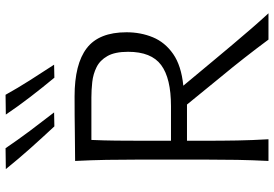

<svg xmlns="http://www.w3.org/2000/svg" viewBox="-171 -839 1010 708"><g transform="rotate(-90 334.0 -485.0)"><path d="M94.5 0Q97.5 -60 98.5 -115.2Q99.5 -170.5 99.5 -236.5V-475Q99.5 -541 98.5 -597Q97.5 -653 94.5 -713Q140 -713 199 -714Q258 -715 332.5 -715Q452 -715 510.5 -670Q569 -625 569 -523.5Q569 -471 550.5 -426.2Q532 -381.5 489 -351.5Q446 -321.5 372 -314L464 -203.5Q491 -171 522 -134.2Q553 -97.5 583.2 -62.5Q613.5 -27.5 639 0H542Q507.5 -46.5 474.2 -89Q441 -131.5 406.5 -173L302.5 -300.5H169V-236.5Q169 -170.5 170 -115.2Q171 -60 174.5 0ZM329 -653H172Q170 -607.5 169.5 -562.5Q169 -517.5 169 -465.5V-359.5H296.5Q399.5 -359.5 448.2 -395.8Q497 -432 497 -517.5Q497 -566.5 481.2 -594Q465.5 -621.5 440.2 -634Q415 -646.5 385.5 -649.8Q356 -653 329 -653ZM222 -789.5Q181 -833.5 141.2 -878Q101.5 -922.5 64.5 -968.5L141.5 -969.5Q172 -924.5 205.2 -880Q238.5 -835.5 273.5 -790.5ZM401.5 -789.5Q365 -833.5 330.8 -878Q296.5 -922.5 265.5 -968.5L338.5 -969.5Q363.5 -924.5 391.8 -880Q420 -835.5 449.5 -790.5Z"/></g></svg>

Font: Commissioner Flair Light
Style: Regular
Weight: 300
Designer: Kostas Bartsokas
Foundry: Kostas Bartsokas
Version: Version 1.000; ttfautohint (v1.8.3)